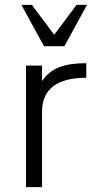

<svg xmlns="http://www.w3.org/2000/svg" viewBox="-20 -770 399 790"><path d="M153 -437V-500H87V0H153V-310C153 -403 214 -450 335 -450V-510C245 -510 192 -490 157 -442ZM161 -580H245L338 -750H295L203 -627L111 -750H68Z"/></svg>

Font: Perun Light
Style: Regular
Weight: 300
Foundry: Copyright (c) Stefan Peev, Context Ltd, 2016
Version: Version 1.089